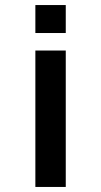

<svg xmlns="http://www.w3.org/2000/svg" viewBox="-20 -560 400 760"><path d="M120 -540V-429.3H240.3V-540ZM120 -360V180H240.3V-360Z"/></svg>

Font: Manrope
Style: Regular
Weight: 400
Designer: Mikhail Sharanda
Foundry: Mikhail Sharanda
Version: Version 4.503